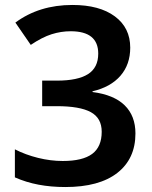

<svg xmlns="http://www.w3.org/2000/svg" viewBox="-20 -879 612 774"><path d="M243 -125Q186 -125 135.5 -134.5Q85 -144 40 -164V-277Q83 -255 133.5 -242.5Q184 -230 233 -230Q313 -230 351.5 -258.5Q390 -287 390 -348Q390 -403 346 -427Q302 -451 209 -451H150V-554H210Q293 -554 334.5 -580Q376 -606 376 -663Q376 -753 265 -753Q226 -753 188 -741Q150 -729 104 -698L42 -788Q138 -859 272 -859Q381 -859 443 -813Q505 -767 505 -687Q505 -619 465.5 -573.5Q426 -528 353 -511V-508Q439 -497 482.5 -454.5Q526 -412 526 -341Q526 -239 453 -182Q380 -125 243 -125Z"/></svg>

Font: Noto Naskh Arabic UI Semi
Style: Bold
Weight: 700
Designer: Monotype Design Team, David Williams, Mohamad Dakak and Nizar Qandah
Foundry: Monotype Imaging Inc.
Version: Version 2.014; ttfautohint (v1.8.4.7-5d5b)